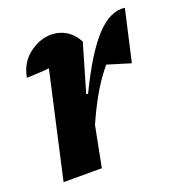

<svg xmlns="http://www.w3.org/2000/svg" viewBox="-97 -581 628 665"><g transform="rotate(-20 216.5 -248.0)"><path d="M27 0 114 -388Q98 -386 78.5 -385Q59 -384 31 -383Q41 -436 79.5 -465.5Q118 -495 161 -495Q190 -495 215 -480Q240 -465 256 -435L205 -260L211 -258Q275 -390 328 -446Q381 -502 433 -495L390 -306L305 -332Q276 -298 249.5 -253Q223 -208 197 -149L168 0Z"/></g></svg>

Font: Piazzolla
Style: Bold Italic
Weight: 700
Italic angle: -11.3°
Designer: Juan Pablo del Peral
Foundry: Huerta Tipografica
Version: Version 1.330